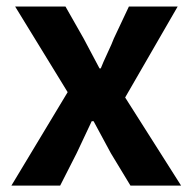

<svg xmlns="http://www.w3.org/2000/svg" viewBox="-20 -580 602 600"><path d="M15.6 0 191.4 -292 27.3 -559.6H184.6L241.2 -460L291 -366.2H294.9Q300.8 -381.8 315.4 -413.1Q330.1 -444.3 335.9 -460L382.8 -559.6H535.2L371.1 -275.4L545.9 0H387.7L326.2 -101.6Q305.7 -140.6 272.5 -201.2H266.6Q243.2 -152.3 219.7 -101.6L168 0Z"/></svg>

Font: Nasu
Style: Bold
Weight: 700
Designer: Ryoko NISHIZUKA (kana &amp; ideographs); Paul D. Hunt (Latin, Greek &amp; Cyrillic); Wenlong ZHANG (bopomofo); Sandoll C
Version: Version 2014.1215